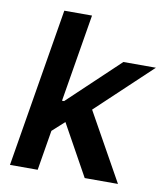

<svg xmlns="http://www.w3.org/2000/svg" viewBox="-82 -797 758 866"><g transform="rotate(10 297.0 -364.0)"><path d="M166.5 -171.9 191.9 -325.7H212.4L445.3 -545.9H594.2L308.6 -276.9H282.2ZM22 0 142.6 -727.5H269.5L148.9 0ZM364.3 0 226.6 -248.5 327.6 -338.4 516.6 0Z"/></g></svg>

Font: Inter SemiBold
Style: Italic
Weight: 600
Italic angle: -9.3988°
Designer: Rasmus Andersson
Foundry: rsms
Version: Version 4.001;git-66647c0bb